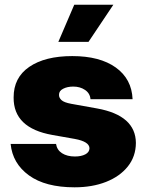

<svg xmlns="http://www.w3.org/2000/svg" viewBox="-20 -793 628 823"><path d="M548.3 -367.9H367.9Q365.8 -393.1 344.5 -407.5Q323.2 -421.9 294 -421.9Q268.8 -421.9 250.7 -412.6Q232.6 -403.4 233 -386.4Q232.6 -374.3 243.4 -364Q254.3 -353.7 285.5 -348L396.3 -328.1Q561.4 -298.3 562.5 -180.4Q562.1 -122.2 527.9 -79.4Q493.6 -36.6 434.5 -13.3Q375.4 9.9 299.7 9.9Q174.7 9.9 104.2 -41.2Q33.7 -92.3 25.6 -176.1H220.2Q224.1 -150.2 245.9 -136.2Q267.8 -122.2 301.1 -122.2Q328.1 -122.2 345.7 -131.4Q363.3 -140.6 363.6 -157.7Q362.6 -186.1 301.1 -197.4L204.5 -214.5Q37.3 -244 38.4 -375Q38 -460.2 105.5 -506.4Q172.9 -552.6 289.8 -552.6Q408 -552.6 476.4 -503.6Q544.7 -454.5 548.3 -367.9ZM230.1 -613.6 298.3 -772.7H465.9L359.4 -613.6Z"/></svg>

Font: Inter UI Black
Style: Regular
Weight: 900
Designer: Rasmus Andersson
Foundry: rsms
Version: 3.2;8d6f07862